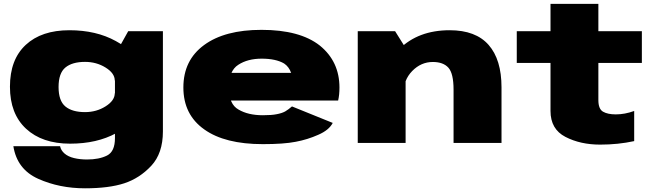

<svg xmlns="http://www.w3.org/2000/svg" viewBox="-20 -754 3446 1013"><path d="M428.5 239.5Q555 239.5 635.8 213Q716.5 186.5 778 120.8Q839.5 55 839.5 -60.5V-589.5H656.5L586.5 -464V-25Q586.5 45.5 544.8 66.5Q503 87.5 439 87.5Q402 87.5 370.8 80Q339.5 72.5 320.5 56Q301.5 39.5 297 17.5H50.5Q70 139.5 181.8 189.5Q293.5 239.5 428.5 239.5ZM350 4Q491.5 4 593 -51.5Q694.5 -107 694.5 -156L585.5 -262Q585.5 -223.5 537.2 -193Q489 -162.5 428.5 -162.5Q361 -162.5 325 -192.2Q289 -222 289 -295Q289 -368 325 -397.8Q361 -427.5 428.5 -427.5Q489 -427.5 537.2 -397.5Q585.5 -367.5 585.5 -329L694 -431.5Q694 -480.5 590.8 -537.5Q487.5 -594.5 346 -594.5Q199 -594.5 115.8 -517.2Q32.5 -440 32.5 -296.5Q32.5 -153.5 117.5 -74.8Q202.5 4 350 4Z M1367 6.5V-146Q1289 -146 1238.5 -176Q1187.5 -204 1187.5 -292Q1187.5 -380.5 1237 -412Q1286.5 -444.5 1360.5 -444.5Q1435.5 -444.5 1479 -419Q1504.5 -402 1516 -369.5H1166V-223.5H1764Q1771 -253 1771 -292Q1771 -429.5 1667.5 -513.5Q1562.5 -596.5 1359.5 -596.5Q1166 -596.5 1057 -516.5Q947.5 -436.5 947.5 -292.5Q947.5 -149 1058 -71Q1166.5 6.5 1367 6.5ZM1367 -146V6.5Q1477.5 6.5 1540.5 -6Q1602.5 -17.5 1659.5 -43Q1716 -67.5 1735.5 -105.5L1520.5 -192.5Q1501.5 -176 1484.5 -166Q1467 -156.5 1440 -151.5Q1413.5 -146 1367 -146Z M1867.5 0H2120V-501L2064.5 -589.5H1867.5ZM2373 0H2626V-293Q2626 -439.5 2558 -517Q2490 -594.5 2352.5 -594.5Q2186.5 -594.5 2086.2 -494.5Q1986 -394.5 1986 -322L2108.5 -259.5Q2108.5 -332 2155 -379.5Q2201.5 -427 2263.5 -427Q2318.5 -427 2345.8 -396.8Q2373 -366.5 2373 -280.5Z M3146.5 9Q3241 9 3326 -9.5V-168.5Q3276.5 -150.5 3229 -150.5Q3186 -150.5 3161.5 -164.8Q3137 -179 3137 -226V-422H3366.5V-589.5H3137V-733.5H2884.5V-589.5H2706.5V-422H2884.5V-168.5Q2884.5 -72.5 2963.2 -31.8Q3042 9 3146.5 9Z"/></svg>

Font: Anybody Expanded Black
Style: Regular
Weight: 900
Width: 7
Designer: Tyler Finck
Foundry: Etcetera Type Company
Version: Version 1.113;gftools[0.9.25]